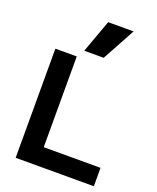

<svg xmlns="http://www.w3.org/2000/svg" viewBox="-178 -1104 988 1207"><g transform="rotate(20 316.5 -500.0)"><path d="M77 0V-730H220V-123H600V0ZM382 -780H252L332 -1000H502Z"/></g></svg>

Font: M PLUS 1
Style: Bold
Weight: 700
Designer: Coji Morishita
Foundry: UNDERFOREST DESIGN
Version: Version 1.001